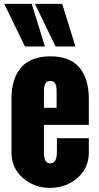

<svg xmlns="http://www.w3.org/2000/svg" viewBox="-20 -937 499 972"><path d="M38.1 -165.5V-436.5Q38.1 -538.1 86.4 -594.7Q134.8 -651.4 234.4 -651.9Q334 -651.9 381.8 -595.2Q429.7 -538.6 429.7 -436.5V-304.7H202.6V-163.6Q202.6 -109.9 233.9 -109.9Q268.1 -109.9 268.1 -167.5V-237.3H429.7V-165.5Q429.7 -85.9 372.1 -36.1Q314.5 13.7 233.9 14.2Q153.3 14.2 95.7 -36.1Q38.1 -86.4 38.1 -165.5ZM202.6 -391.1H266.6V-479Q266.6 -527.3 234.4 -527.3Q202.1 -527.3 202.6 -479ZM106.4 -701.7 1.5 -917.5H140.6L207.5 -701.7ZM261.7 -701.7 156.7 -917.5H294.9L361.8 -701.7Z"/></svg>

Font: Oswald-Bold
Style: Bold
Weight: 700
Designer: vernon adams
Foundry: vernon adams
Version: Version 2.002; ttfautohint (v0.92.18-e454-dirty) -l 8 -r 50 